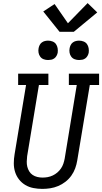

<svg xmlns="http://www.w3.org/2000/svg" viewBox="-20 -1210 659 1238"><path d="M253 8Q224 8 195.5 2.5Q167 -3 143.5 -17Q120 -31 103 -52.5Q86 -74 77.5 -100.5Q69 -127 69 -156.5Q69 -186 74 -215L148 -662H97V-735H292V-662H231L155 -203Q153 -186 152.5 -168.5Q152 -151 156 -135Q160 -119 168.5 -105Q177 -91 190.5 -82Q204 -73 220.5 -69Q237 -65 254 -65Q271 -65 287.5 -68Q304 -71 320 -78.5Q336 -86 349.5 -97.5Q363 -109 373 -123.5Q383 -138 388.5 -154.5Q394 -171 397 -187L475 -662H424V-735H619V-662H559L478 -175Q474 -150 465 -125Q456 -100 440 -77.5Q424 -55 402 -38Q380 -21 355 -10.5Q330 0 304 4Q278 8 253 8ZM490 -823Q475 -823 461.5 -828Q448 -833 439.5 -844.5Q431 -856 428.5 -870.5Q426 -885 429 -900Q431 -910 436 -920Q441 -930 450 -936.5Q459 -943 469.5 -945.5Q480 -948 490 -948Q505 -948 519 -942.5Q533 -937 541 -925.5Q549 -914 551.5 -899.5Q554 -885 552 -870Q550 -860 544.5 -850Q539 -840 530 -833.5Q521 -827 510.5 -825Q500 -823 490 -823ZM290 -823Q275 -823 261.5 -828Q248 -833 239.5 -844.5Q231 -856 228.5 -870.5Q226 -885 229 -900Q231 -910 236 -920Q241 -930 250 -936.5Q259 -943 269.5 -945.5Q280 -948 290 -948Q305 -948 319 -942.5Q333 -937 341 -925.5Q349 -914 351.5 -899.5Q354 -885 352 -870Q350 -860 344.5 -850Q339 -840 330 -833.5Q321 -827 310.5 -825Q300 -823 290 -823ZM456 -1005H364L259 -1136L332 -1184L418 -1060L545 -1190L607 -1130Z"/></svg>

Font: Iosevka Curly Slab ExObl
Style: Regular
Weight: 400
Width: 7
Italic angle: -9°
Monospace: yes
Designer: Belleve Invis
Foundry: Belleve Invis
Version: Version 11.1.0; ttfautohint (v1.8.3)